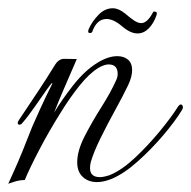

<svg xmlns="http://www.w3.org/2000/svg" viewBox="-21 -433 463 465"><path d="M-1 12Q-1 12 15 -23.5Q31 -59 57 -126Q79 -176 90 -198.5Q101 -221 104 -227Q107 -233 105 -232Q103 -231 90.5 -213.5Q78 -196 62.5 -173.5Q47 -151 33 -135Q30 -131 26 -131Q22 -131 22 -135Q22 -139 26 -144Q54 -186 73 -214.5Q92 -243 111 -274Q121 -291 135 -290.5Q149 -290 165 -290Q161 -281 152 -260Q143 -239 131.5 -212.5Q120 -186 110 -160Q127 -189 155.5 -225.5Q184 -262 215 -281Q241 -297 263 -297Q279 -297 289 -288.5Q299 -280 299 -263Q299 -247 289 -226Q277 -201 258 -166.5Q239 -132 222.5 -98.5Q206 -65 199 -41Q198 -37 197.5 -33.5Q197 -30 197 -26Q197 -4 221 -4Q230 -4 245 -9Q274 -21 305.5 -50.5Q337 -80 365.5 -114.5Q394 -149 411 -176Q414 -180 417 -180Q420 -180 421.5 -176Q423 -172 420 -167Q403 -139 374 -105Q345 -71 312.5 -42Q280 -13 250 0Q240 4 231 6Q222 8 214 8Q193 8 179.5 -4.5Q166 -17 166 -40Q166 -68 184 -103Q202 -138 224.5 -173.5Q247 -209 260 -238Q264 -246 264 -254Q264 -277 242 -277Q232 -277 218 -269Q195 -255 171.5 -225.5Q148 -196 127 -162Q98 -116 74 -70Q50 -24 39 3Q26 3 12.5 7.5Q-1 12 -1 12ZM312 -352Q295 -352 275 -369Q254 -387 237 -387Q213 -387 202 -355Q200 -353 197 -353Q190 -353 194 -363Q202 -381 217.5 -397Q233 -413 252 -413Q266 -413 281 -401Q294 -390 303.5 -383.5Q313 -377 321 -377Q336 -377 350 -404Q350 -405 353 -405Q361 -405 358 -396Q351 -376 339 -364Q327 -352 312 -352Z"/></svg>

Font: Gwendolyn
Style: Regular
Weight: 400
Designer: Robert E. Leuschke
Foundry: Robert E. Leuschke
Version: Version 1.010; ttfautohint (v1.8.3)